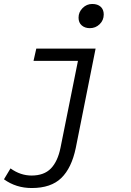

<svg xmlns="http://www.w3.org/2000/svg" viewBox="-38 -731 658 968"><path d="M122 217Q43 217 -18 173L15 118Q65 154 121 154Q184 154 218.5 118.5Q253 83 267 14L355 -424H131L145 -486H444L344 15Q323 116 271 166.5Q219 217 122 217ZM415 -589Q390 -589 374 -603Q358 -617 358 -642Q358 -670 378.5 -690.5Q399 -711 427 -711Q454 -711 469.5 -697Q485 -683 485 -658Q485 -629 464.5 -609Q444 -589 415 -589Z"/></svg>

Font: TypoPRO Source Code Pro
Style: Italic
Weight: 400
Italic angle: -11°
Monospace: yes
Designer: Paul D. Hunt, Teo Tuominen
Foundry: Adobe Systems Incorporated
Version: Version 1.030;PS 1.0;hotconv 1.0.84;makeotf.lib2.5.63406